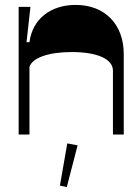

<svg xmlns="http://www.w3.org/2000/svg" viewBox="-20 -548 572 782"><path d="M56 0H100V-276C112 -312 176 -336 272 -336C376 -336 440 -308 440 -260V0H484V-328C484 -448 408 -528 288 -528C188 -528 112 -472 100 -376H88L104 -520H56ZM224 208 252 214 296 44 254 36Z"/></svg>

Font: Ribes
Style: Bold
Weight: 900
Designer: Luigi Gorlero
Foundry: Collletttivo
Version: Version 2.100;Glyphs 3.1.2 (3151)